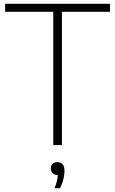

<svg xmlns="http://www.w3.org/2000/svg" viewBox="-20 -760 604 1006"><path d="M259 0V-698H7V-740H556.5V-698H304.5V0ZM266 226Q277 198.5 280.5 178.2Q284 158 284 139.5L288.5 157H282Q265.5 157 255.8 147.5Q246 138 246 123Q246 108 255.2 98.8Q264.5 89.5 280 89.5Q298 89.5 308 100.8Q318 112 318 135.5Q318 154 312.2 178.2Q306.5 202.5 294.5 226Z"/></svg>

Font: Encode Sans SC ExtraLight
Style: Regular
Weight: 250
Designer: Multiple Designers
Foundry: Impallari Type
Version: Version 3.002